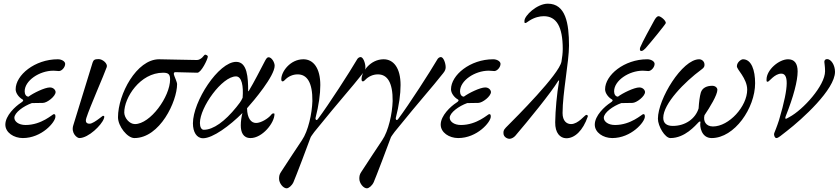

<svg xmlns="http://www.w3.org/2000/svg" viewBox="-20 -736 4556 1043"><path d="M104 14C207 14 281 -73 281 -102C281 -112 280 -116 272 -116C266 -116 206 -57 119 -57C80 -57 58 -77 58 -96C58 -124 108 -160 153 -176C177 -176 194 -177 213 -177C236 -177 282 -213 282 -236C282 -246 271 -261 251 -261C223 -261 160 -230 135 -211C121 -211 114 -225 114 -240C114 -298 194 -352 270 -352C282 -352 293 -350 300 -350C316 -350 334 -371 334 -389C334 -402 316 -414 294 -414C169 -414 65 -328 65 -251C65 -229 84 -206 102 -196C110 -191 105 -185 94 -178C63 -158 9 -108 9 -59C9 -16 55 14 104 14Z M411 14C461 14 532 -57 544 -91C548 -102 548 -107 539 -107C538 -107 530 -100 519 -92C503 -80 480 -64 467 -64C453 -64 441 -70 449 -95C468 -155 546 -331 560 -372C566 -391 537 -415 516 -415C493 -415 488 -410 483 -396L378 -55C365 -13 398 14 411 14Z M710 14C849 14 942 -186 942 -279C942 -290 928 -319 925 -330C923 -338 925 -344 932 -344C939 -344 1038 -341 1052 -341C1073 -341 1109 -415 1109 -429C1109 -434 1100 -439 1094 -439C1091 -439 1086 -431 1078 -423C1071 -417 1061 -410 1050 -410C998 -410 886 -414 844 -414C722 -414 621 -224 621 -99C621 -50 672 14 710 14ZM713 -62C683 -62 656 -95 655 -124C654 -205 741 -341 866 -341C894 -341 904 -333 904 -305C904 -210 796 -62 713 -62Z M1083 15C1136 15 1228 -53 1297 -122C1292 -104 1288 -77 1288 -55C1288 -19 1300 14 1341 14C1405 14 1471 -68 1471 -116C1471 -119 1470 -120 1465 -120C1461 -120 1457 -118 1451 -110C1436 -92 1398 -68 1371 -68C1344 -68 1323 -93 1322 -148C1358 -188 1472 -323 1472 -379C1472 -397 1456 -425 1439 -425C1432 -425 1427 -419 1420 -406C1391 -351 1362 -293 1332 -243C1331 -241 1330 -240 1329 -240C1329 -240 1328 -241 1328 -243C1328 -313 1324 -400 1263 -400C1167 -400 1028 -185 1028 -66C1028 -19 1048 15 1083 15ZM1087 -31C1074 -31 1066 -46 1066 -68C1066 -153 1186 -321 1262 -321C1294 -321 1303 -267 1298 -205C1290 -186 1277 -170 1264 -154C1202 -77 1139 -31 1087 -31Z M1537 287C1548 287 1565 273 1574 254C1584 232 1657 40 1667 11C1668 7 1680 -9 1688 -20C1842 -210 1881 -249 1952 -339C1963 -352 1965 -363 1965 -371C1965 -393 1953 -426 1939 -426C1931 -426 1923 -420 1919 -412C1881 -347 1768 -171 1706 -88C1704 -86 1702 -84 1700 -84C1696 -84 1693 -88 1694 -95C1712 -165 1720 -225 1720 -274C1720 -365 1683 -414 1628 -414C1556 -414 1508 -346 1508 -306C1508 -295 1512 -294 1516 -294C1518 -294 1521 -295 1526 -300C1545 -321 1571 -332 1597 -332C1648 -332 1678 -288 1677 -187C1675 -120 1655 -25 1620 26C1585 78 1555 124 1506 199C1497 212 1496 223 1496 235C1496 259 1518 287 1537 287Z M1973 287C1984 287 2001 273 2010 254C2020 232 2093 40 2103 11C2104 7 2116 -9 2124 -20C2278 -210 2317 -249 2388 -339C2399 -352 2401 -363 2401 -371C2401 -393 2389 -426 2375 -426C2367 -426 2359 -420 2355 -412C2317 -347 2204 -171 2142 -88C2140 -86 2138 -84 2136 -84C2132 -84 2129 -88 2130 -95C2148 -165 2156 -225 2156 -274C2156 -365 2119 -414 2064 -414C1992 -414 1944 -346 1944 -306C1944 -295 1948 -294 1952 -294C1954 -294 1957 -295 1962 -300C1981 -321 2007 -332 2033 -332C2084 -332 2114 -288 2113 -187C2111 -120 2091 -25 2056 26C2021 78 1991 124 1942 199C1933 212 1932 223 1932 235C1932 259 1954 287 1973 287Z M2469 14C2572 14 2646 -73 2646 -102C2646 -112 2645 -116 2637 -116C2631 -116 2571 -57 2484 -57C2445 -57 2423 -77 2423 -96C2423 -124 2473 -160 2518 -176C2542 -176 2559 -177 2578 -177C2601 -177 2647 -213 2647 -236C2647 -246 2636 -261 2616 -261C2588 -261 2525 -230 2500 -211C2486 -211 2479 -225 2479 -240C2479 -298 2559 -352 2635 -352C2647 -352 2658 -350 2665 -350C2681 -350 2699 -371 2699 -389C2699 -402 2681 -414 2659 -414C2534 -414 2430 -328 2430 -251C2430 -229 2449 -206 2467 -196C2475 -191 2470 -185 2459 -178C2428 -158 2374 -108 2374 -59C2374 -16 2420 14 2469 14Z M2748 18C2758 18 2771 11 2779 2C2850 -81 2974 -233 3012 -296C3013 -298 3015 -299 3016 -299C3017 -299 3018 -298 3017 -295C3005 -226 2997 -138 2996 -72C2995 -13 3023 14 3055 15C3102 16 3147 -27 3173 -103C3175 -108 3170 -112 3165 -112C3157 -112 3122 -62 3082 -62C3059 -62 3036 -78 3036 -122C3036 -230 3071 -401 3071 -488C3071 -609 3053 -716 2956 -716C2897 -716 2829 -651 2829 -623C2829 -613 2828 -611 2835 -611C2838 -611 2845 -617 2856 -624C2884 -642 2912 -648 2934 -648C3003 -648 3037 -591 3037 -470C3037 -448 3034 -424 3030 -401C3017 -332 2787 -102 2728 -43C2713 -28 2715 -19 2715 -12C2715 7 2734 18 2748 18Z M3464 -459C3472 -459 3480 -467 3487 -474C3513 -503 3597 -606 3597 -611C3597 -626 3568 -648 3558 -648C3548 -648 3540 -636 3533 -623C3516 -592 3469 -507 3458 -479C3456 -474 3453 -459 3464 -459ZM3306 14C3409 14 3483 -73 3483 -102C3483 -112 3482 -116 3474 -116C3468 -116 3408 -57 3321 -57C3282 -57 3260 -77 3260 -96C3260 -124 3310 -160 3355 -176C3379 -176 3396 -177 3415 -177C3438 -177 3484 -213 3484 -236C3484 -246 3473 -261 3453 -261C3425 -261 3362 -230 3337 -211C3323 -211 3316 -225 3316 -240C3316 -298 3396 -352 3472 -352C3484 -352 3495 -350 3502 -350C3518 -350 3536 -371 3536 -389C3536 -402 3518 -414 3496 -414C3371 -414 3267 -328 3267 -251C3267 -229 3286 -206 3304 -196C3312 -191 3307 -185 3296 -178C3265 -158 3211 -108 3211 -59C3211 -16 3257 14 3306 14Z M3622 14C3701 14 3757 -54 3776 -73C3778 -75 3781 -76 3782 -76C3784 -76 3786 -75 3785 -72C3780 -49 3790 14 3846 14C3970 14 4082 -149 4082 -284C4082 -355 4062 -414 4016 -414C4006 -414 3983 -398 3983 -376C3983 -367 3996 -351 4010 -330C4024 -308 4039 -280 4039 -249C4039 -158 3940 -49 3853 -49C3814 -49 3799 -79 3807 -110C3836 -153 3877 -220 3877 -248C3877 -260 3865 -270 3849 -270C3820 -270 3795 -259 3787 -233C3781 -212 3777 -181 3775 -147C3758 -92 3704 -52 3635 -52C3602 -52 3583 -66 3583 -96C3583 -173 3699 -291 3790 -358C3806 -369 3807 -376 3807 -385C3807 -402 3793 -414 3778 -414C3686 -414 3554 -198 3554 -91C3554 -51 3592 14 3622 14Z M4197 14C4209 14 4221 1 4254 -24C4338 -89 4516 -250 4516 -346C4516 -382 4495 -415 4473 -415C4463 -415 4458 -408 4458 -400C4458 -394 4462 -376 4462 -349C4462 -271 4342 -139 4268 -100C4255 -93 4253 -91 4249 -91C4244 -91 4246 -99 4248 -104C4291 -212 4313 -297 4313 -348C4313 -392 4295 -414 4261 -414C4212 -414 4144 -357 4144 -304C4144 -294 4144 -292 4151 -292C4158 -292 4188 -336 4224 -336C4261 -336 4270 -279 4212 -84C4201 -49 4187 -16 4186 -13C4182 0 4190 14 4197 14Z"/></svg>

Font: EB Garamond
Style: Italic
Weight: 400
Italic angle: -17.2°
Designer: Georg Duffner and Octavio Pardo
Foundry: Georg Duffner
Version: Version 1.000;PS 001.000;hotconv 1.0.88;makeotf.lib2.5.64775